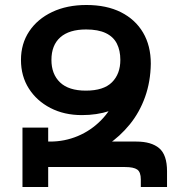

<svg xmlns="http://www.w3.org/2000/svg" viewBox="-20 -749 724 769"><path d="M308 -288Q237 -288 182 -316.5Q127 -345 95.5 -394.5Q64 -444 64 -509Q64 -574 97 -623.5Q130 -673 189 -701Q248 -729 326 -729Q407 -729 464.5 -700Q522 -671 553 -618.5Q584 -566 584 -494Q584 -453 563.5 -415.5Q543 -378 506 -349.5Q469 -321 418.5 -304.5Q368 -288 308 -288ZM544 0V-30Q544 -60 529.5 -70Q515 -80 481 -80H173V0H70V-238H173V-182H526Q586 -182 617.5 -155.5Q649 -129 649 -63V0ZM181 -98V-182Q239 -182 291.5 -204Q344 -226 384.5 -267Q425 -308 448.5 -365.5Q472 -423 472 -494H584Q583 -422 561 -360.5Q539 -299 500 -251Q461 -203 410 -168.5Q359 -134 300.5 -116Q242 -98 181 -98ZM324 -386Q395 -386 428.5 -419.5Q462 -453 462 -509Q462 -547 448 -574.5Q434 -602 403.5 -616.5Q373 -631 325 -631Q257 -631 221.5 -599.5Q186 -568 186 -509Q186 -452 220.5 -419Q255 -386 324 -386Z"/></svg>

Font: Noto Sans Armenian SemiBold
Style: Regular
Weight: 600
Designer: Monotype Design Team
Foundry: Monotype Imaging Inc.
Version: Version 2.007